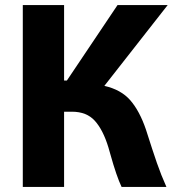

<svg xmlns="http://www.w3.org/2000/svg" viewBox="-20 -710 687 758"><path d="M233 -690V-392H244L444 -690H642L392 -371Q458 -356 494.5 -314Q531 -272 556 -199Q583 -114 599.5 -66.5Q616 -19 637 28H460Q440 -14 416 -100L408 -128Q387 -197 354.5 -233Q322 -269 264 -269H233V28H70V-690Z"/></svg>

Font: BM Euljiro oraeorae
Style: Regular
Weight: 400
Designer: Bongjin Kim; Bomjun Kim; Myungsoo Han; Hyesun Chae; Mikyoung Jeong; Wujin Sim; Minjae Kang; Suwha Jang;
Foundry: Sandoll Inc.
Version: Version 1.000;hotconv 1.0.109;makeexe 2.5.65596